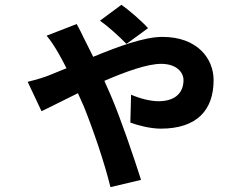

<svg xmlns="http://www.w3.org/2000/svg" viewBox="-20 -682 1040 791"><path d="M501 -501 590 -566C566 -593 509 -643 480 -662L392 -597C428 -571 471 -532 501 -501ZM94 -345 151 -224C178 -236 235 -266 301 -298L326 -242C363 -150 411 -11 435 89L561 59C533 -30 474 -203 436 -290L410 -349C498 -387 587 -419 644 -419C706 -419 736 -385 736 -352C736 -300 702 -265 633 -265C600 -265 556 -276 520 -292L517 -177C546 -166 599 -152 642 -152C792 -152 860 -229 860 -352C860 -440 794 -530 649 -530C574 -530 469 -491 364 -448L326 -524C319 -539 306 -565 296 -583L172 -535C190 -514 208 -485 219 -466C229 -449 241 -426 254 -401L183 -372C169 -366 132 -354 94 -345Z"/></svg>

Font: Noto Sans Mono CJK TC
Style: Bold
Weight: 700
Designer: Ryoko NISHIZUKA 西塚涼子 (kana, bopomofo & ideographs); Paul D. Hunt (Latin, Greek & Cyrillic); Sandoll Communications 산돌커뮤니
Foundry: Adobe
Version: Version 2.004;hotconv 1.0.118;makeotfexe 2.5.65603